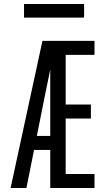

<svg xmlns="http://www.w3.org/2000/svg" viewBox="-20 -939 540 959"><path d="M33 0 192 -735H452V-665H308V-417H434V-347H308V-70H452V0H231V-190H150L112 0ZM164 -260H231V-592Q226 -566 220.5 -540.5Q215 -515 210 -490ZM100 -851V-919H400V-851Z"/></svg>

Font: Iosevka Term SS14
Style: Regular
Weight: 400
Monospace: yes
Designer: Belleve Invis
Foundry: Belleve Invis
Version: Version 24.1.1; ttfautohint (v1.8.4)